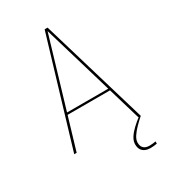

<svg xmlns="http://www.w3.org/2000/svg" viewBox="-223 -850 1025 1157"><g transform="rotate(-30 289.0 -271.5)"><path d="M57.5 0 279.5 -741H300L520.5 0H503.5L289 -724.5H290L74.5 0ZM135.5 -225.5V-239.5H444V-225.5ZM520.5 178V193.5Q511.5 195.5 498.8 196.8Q486 198 474.5 198Q455 198 439.2 191.2Q423.5 184.5 414.2 170Q405 155.5 405 132.5Q405 109 420.2 85.5Q435.5 62 459 40Q482.5 18 506.5 0H520.5Q499.5 18.5 476.8 41.2Q454 64 438.5 87.2Q423 110.5 423 131.5Q423 156.5 437 169.5Q451 182.5 476.5 182.5Q487 182.5 499.5 181.2Q512 180 520.5 178Z"/></g></svg>

Font: Epilogue Thin
Style: Regular
Weight: 250
Designer: Tyler Finck
Foundry: Etcetera Type Co
Version: Version 2.111